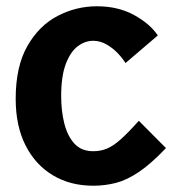

<svg xmlns="http://www.w3.org/2000/svg" viewBox="-20 -581 566 612"><path d="M277 11Q204 11 148.2 -22.5Q92.5 -56 61.2 -118Q30 -180 30 -266Q30 -368.5 67 -433.8Q104 -499 163.2 -530Q222.5 -561 289 -561Q356.5 -561 407.5 -533Q458.5 -505 483 -468L380 -380Q371 -395 355.2 -411.5Q339.5 -428 319.2 -439.5Q299 -451 277 -451Q251 -451 227.8 -433.5Q204.5 -416 189.8 -377.2Q175 -338.5 175 -274.5Q175 -227.5 185 -187.5Q195 -147.5 217.2 -123.2Q239.5 -99 277 -99Q301 -99 321.2 -107.5Q341.5 -116 365 -137Q388.5 -158 422.5 -196L509 -109Q461.5 -59 423 -33Q384.5 -7 349.5 2Q314.5 11 277 11Z"/></svg>

Font: Junction
Style: Bold
Weight: 700
Designer: Caroline Hadilaksono
Foundry: Caroline Hadilaksono, Tyler Finck, The League of Moveable Type
Version: Version 2.000; ttfautohint (v1.8.3)